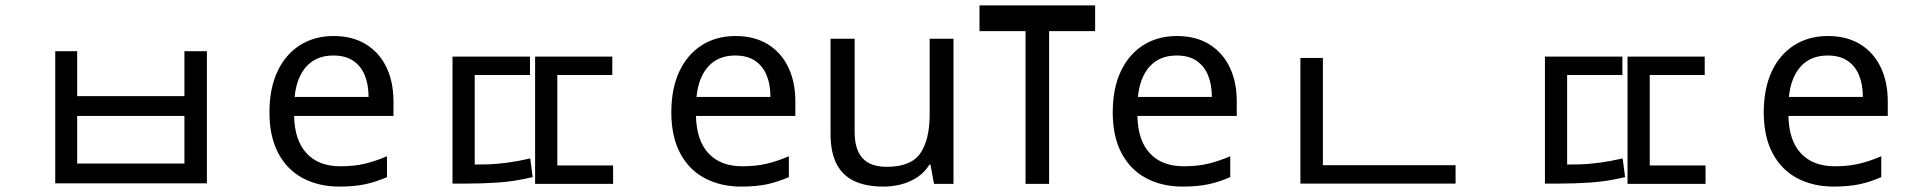

<svg xmlns="http://www.w3.org/2000/svg" viewBox="-20 -679 7042 709"><path d="M184 -490H265V-324H661V-490H744V-2H184ZM265 -251V-75H661V-251Z M1212 -546Q1281 -546 1330.5 -516Q1380 -486 1406.5 -431.5Q1433 -377 1433 -304V-251H1066Q1068 -160 1112.5 -112.5Q1157 -65 1237 -65Q1288 -65 1327.5 -74.5Q1367 -84 1409 -102V-25Q1368 -7 1328 1.5Q1288 10 1233 10Q1157 10 1098.5 -21Q1040 -52 1007.5 -113.5Q975 -175 975 -264Q975 -352 1004.5 -415Q1034 -478 1087.5 -512Q1141 -546 1212 -546ZM1211 -474Q1148 -474 1111.5 -433.5Q1075 -393 1068 -321H1341Q1341 -367 1327 -401Q1313 -435 1284.5 -454.5Q1256 -474 1211 -474Z M1651 -470H1937V-402H1733V-38H1651ZM1956 -470H2241V-402H2038V-38H1956ZM1956 -68H2244V0H1956ZM1651 -71H1697Q1738 -71 1776.5 -72Q1815 -73 1855 -78.5Q1895 -84 1938 -94L1947 -25Q1880 -9 1820 -5Q1760 -1 1697 -1H1651Z M2696 -546Q2765 -546 2814.5 -516Q2864 -486 2890.5 -431.5Q2917 -377 2917 -304V-251H2550Q2552 -160 2596.5 -112.5Q2641 -65 2721 -65Q2772 -65 2811.5 -74.5Q2851 -84 2893 -102V-25Q2852 -7 2812 1.5Q2772 10 2717 10Q2641 10 2582.5 -21Q2524 -52 2491.5 -113.5Q2459 -175 2459 -264Q2459 -352 2488.5 -415Q2518 -478 2571.5 -512Q2625 -546 2696 -546ZM2695 -474Q2632 -474 2595.5 -433.5Q2559 -393 2552 -321H2825Q2825 -367 2811 -401Q2797 -435 2768.5 -454.5Q2740 -474 2695 -474Z M3501 -536V0H3429L3416 -71H3412Q3395 -43 3368 -25Q3341 -7 3309 1.5Q3277 10 3242 10Q3178 10 3134.5 -10.5Q3091 -31 3069 -74Q3047 -117 3047 -185V-536H3136V-191Q3136 -127 3165 -95Q3194 -63 3255 -63Q3344 -63 3378.5 -113Q3413 -163 3413 -257V-536Z M4024 -659V-564H3854V0H3767V-564H3597V-659Z M4326 -546Q4395 -546 4444.5 -516Q4494 -486 4520.5 -431.5Q4547 -377 4547 -304V-251H4180Q4182 -160 4226.5 -112.5Q4271 -65 4351 -65Q4402 -65 4441.5 -74.5Q4481 -84 4523 -102V-25Q4482 -7 4442 1.5Q4402 10 4347 10Q4271 10 4212.5 -21Q4154 -52 4121.5 -113.5Q4089 -175 4089 -264Q4089 -352 4118.5 -415Q4148 -478 4201.5 -512Q4255 -546 4326 -546ZM4325 -474Q4262 -474 4225.5 -433.5Q4189 -393 4182 -321H4455Q4455 -367 4441 -401Q4427 -435 4398.5 -454.5Q4370 -474 4325 -474Z M4782 -69H5355V-1H4782ZM4782 -465H4865V-43H4782Z M5685 -470H5971V-402H5767V-38H5685ZM5990 -470H6275V-402H6072V-38H5990ZM5990 -68H6278V0H5990ZM5685 -71H5731Q5772 -71 5810.5 -72Q5849 -73 5889 -78.5Q5929 -84 5972 -94L5981 -25Q5914 -9 5854 -5Q5794 -1 5731 -1H5685Z M6730 -546Q6799 -546 6848.5 -516Q6898 -486 6924.5 -431.5Q6951 -377 6951 -304V-251H6584Q6586 -160 6630.5 -112.5Q6675 -65 6755 -65Q6806 -65 6845.5 -74.5Q6885 -84 6927 -102V-25Q6886 -7 6846 1.5Q6806 10 6751 10Q6675 10 6616.5 -21Q6558 -52 6525.5 -113.5Q6493 -175 6493 -264Q6493 -352 6522.5 -415Q6552 -478 6605.5 -512Q6659 -546 6730 -546ZM6729 -474Q6666 -474 6629.5 -433.5Q6593 -393 6586 -321H6859Q6859 -367 6845 -401Q6831 -435 6802.5 -454.5Q6774 -474 6729 -474Z"/></svg>

Font: lkorean05
Style: Book
Weight: 400
Designer: Jelle Bosma - Monotype Design Team
Foundry: Monotype Imaging Inc.
Version: Version 2.003